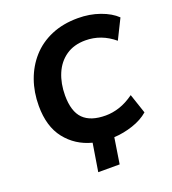

<svg xmlns="http://www.w3.org/2000/svg" viewBox="-156 -833 1005 1121"><g transform="rotate(-20 346.0 -273.0)"><path d="M261 170 289 -3Q189 -29 128 -106.5Q67 -184 67 -312Q67 -397 93 -470Q119 -543 168.5 -598.5Q218 -654 290.5 -685Q363 -716 456 -716Q529 -716 592 -693.5Q655 -671 692 -635L631 -512Q551 -579 453 -579Q381 -579 331.5 -544.5Q282 -510 257 -450.5Q232 -391 232 -317Q232 -217 277.5 -171.5Q323 -126 416 -126Q459 -126 503 -140.5Q547 -155 593 -188L634 -66Q595 -32 536.5 -12.5Q478 7 419 10L394 170Z"/></g></svg>

Font: Nunito Sans ExtraBold
Style: Italic
Weight: 800
Italic angle: -9°
Designer: Vernon Adams
Foundry: Vernon Adams
Version: Version 3.006; ttfautohint (v1.8.3)